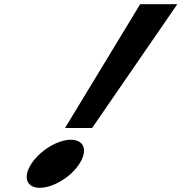

<svg xmlns="http://www.w3.org/2000/svg" viewBox="-20 -880 865 915"><path d="M289.9 -270H418.9L825 -860H648ZM317.6 -214C254.6 -214 170.6 -163 129.1 -99C88.3 -36 106.3 15 169.3 15C233.3 15 317.3 -36 358.1 -99C399.6 -163 381.6 -214 317.6 -214Z"/></svg>

Font: Hussar
Style: BdWodka
Weight: 700
Foundry: Cannot Into Space Fonts
Version: Version 2.00